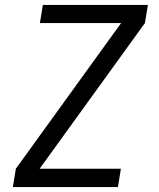

<svg xmlns="http://www.w3.org/2000/svg" viewBox="-20 -755 640 775"><path d="M32 0 44 -74 469 -662H141L153 -735H577L565 -662L140 -74H468L456 0Z"/></svg>

Font: Iosevka Aile
Style: Italic
Weight: 400
Italic angle: -9°
Designer: Belleve Invis
Foundry: Belleve Invis
Version: Version 28.0.1; ttfautohint (v1.8.4)